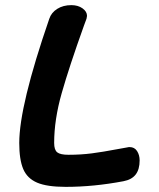

<svg xmlns="http://www.w3.org/2000/svg" viewBox="-20 -725 620 748"><path d="M55 -168Q55 -313 172 -652Q180 -676 203 -690.5Q226 -705 258 -705Q284 -705 301.5 -692.5Q319 -680 319 -663Q319 -660 317 -652L307 -625Q250 -466 220.5 -362.5Q191 -259 191 -168Q191 -141 203 -131.5Q215 -122 247 -122Q295 -122 337.5 -127.5Q380 -133 438 -144L477 -151Q480 -152 485 -152Q504 -152 514 -136.5Q524 -121 524 -100Q524 -65 508.5 -45Q493 -25 461 -19Q345 3 236 3Q163 3 124.5 -13.5Q86 -30 70.5 -66.5Q55 -103 55 -168Z"/></svg>

Font: Mali
Style: Bold Italic
Weight: 700
Italic angle: -10°
Version: Version 1.000; ttfautohint (v1.6)